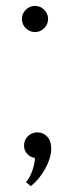

<svg xmlns="http://www.w3.org/2000/svg" viewBox="-20 -530 250 659"><path d="M100.1 12.2Q83.5 9.8 73 -2.2Q62.5 -14.2 62.5 -30.8Q62.5 -49.3 75.7 -62.5Q88.9 -75.7 108.4 -75.7Q128.4 -75.7 142.1 -61Q155.8 -46.4 155.8 -20.5Q155.8 11.2 135.7 48.1Q115.7 85 85.9 108.9L69.3 95.2Q81.5 81.1 90.1 58.1Q98.6 35.2 100.1 12.2ZM131.6 -433.1Q118.2 -419.9 100.1 -419.9Q82 -419.9 68.6 -433.1Q55.2 -446.3 55.2 -464.8Q55.2 -483.4 68.6 -496.6Q82 -509.8 100.1 -509.8Q118.2 -509.8 131.6 -496.6Q145 -483.4 145 -464.8Q145 -446.3 131.6 -433.1Z"/></svg>

Font: Spartan MB
Style: Regular
Weight: 400
Designer: Matt Bailey, Mirko Velimirovic
Foundry: Matt Bailey
Version: Version 1.005